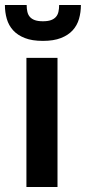

<svg xmlns="http://www.w3.org/2000/svg" viewBox="-40 -743 342 763"><path d="M188.5 -513V0H65V-513ZM130.5 -580.5Q87.5 -580.5 58.8 -591.8Q30 -603 12.2 -622.5Q-5.5 -642 -13 -668Q-20.5 -694 -20.5 -723H66Q66 -708 68.8 -696Q71.5 -684 78.8 -675.8Q86 -667.5 98.5 -663Q111 -658.5 130.5 -658.5Q150 -658.5 162.5 -663Q175 -667.5 182.2 -675.8Q189.5 -684 192.2 -696Q195 -708 195 -723H281.5Q281.5 -694 274 -668Q266.5 -642 248.8 -622.5Q231 -603 202 -591.8Q173 -580.5 130.5 -580.5Z"/></svg>

Font: LatoLatin
Style: Bold
Weight: 700
Designer: Lukasz Dziedzic with Adam Twardoch and Botio Nikoltchev
Foundry: tyPoland Lukasz Dziedzic
Version: Version 2.015; 2015-08-06; http://www.latofonts.com/